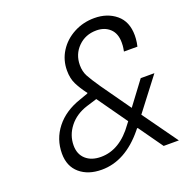

<svg xmlns="http://www.w3.org/2000/svg" viewBox="-129 -828 912 950"><g transform="rotate(-20 327.5 -353.0)"><path d="M655 0H575L485 -127H481L473 -117Q372 6 248 6Q177 6 133 -31.5Q89 -69 89 -136Q89 -212 135 -270.5Q181 -329 264 -357L309 -373L310 -377L306 -381Q283 -412 268 -442Q253 -472 253 -514Q253 -569 281.5 -614Q310 -659 359.5 -685.5Q409 -712 468 -712Q536 -712 582 -674Q628 -636 628 -563Q628 -546 625 -526L621 -506H550L553 -523Q555 -533 555 -552Q555 -600 527.5 -625.5Q500 -651 457 -651Q399 -651 360.5 -612.5Q322 -574 322 -517Q322 -484 335.5 -458.5Q349 -433 382 -385L491 -231L583 -354H655L524 -183ZM452 -175 341 -332 286 -315Q226 -296 191.5 -252Q157 -208 157 -154Q157 -108 186.5 -81.5Q216 -55 266 -55Q366 -55 442 -162Z"/></g></svg>

Font: Be Vietnam Light
Style: Italic
Weight: 300
Italic angle: -9.222°
Designer: Gabriel Lam
Foundry: TypeRant
Version: Version 3.000